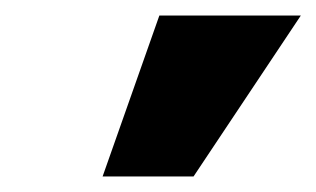

<svg xmlns="http://www.w3.org/2000/svg" viewBox="-20 -731 407 247"><path d="M112 -504 185 -711H367L229 -504Z"/></svg>

Font: Ysabeau Infant Black
Style: Italic
Weight: 900
Italic angle: -12°
Designer: Christian Thalmann (Catharsis Fonts)
Version: Version 2.001;gftools[0.9.30]; featfreeze: ss01,ss02,lnum